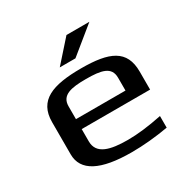

<svg xmlns="http://www.w3.org/2000/svg" viewBox="-155 -828 979 987"><g transform="rotate(-30 334.5 -335.0)"><path d="M343 -494C172 -494 75 -458 75 -329V-138C75 -39 168 10 353 10C423 10 496 3 571 -10V-79C493 -63 425 -55 368 -55C264 -55 189 -73 189 -149V-222H595V-329C595 -458 509 -494 343 -494ZM336 -434C427 -434 483 -423 483 -357V-281H189V-357C189 -423 248 -434 336 -434ZM499 -680H363L250 -553H343Z"/></g></svg>

Font: Gamestation Extended
Style: Regular
Weight: 400
Width: 7
Designer: Jonas Hecksher
Foundry: Jonas Hecksher, Playtypeª, e-types AS
Version: Version 1.003